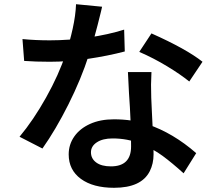

<svg xmlns="http://www.w3.org/2000/svg" viewBox="-20 -834 1040 914"><path d="M217 -642Q309 -642 402 -655.5Q495 -669 571 -693L574 -589Q494 -568 400 -554Q306 -540 217 -540Q150 -540 95 -544L87 -648Q149 -642 217 -642ZM461 -780Q427 -640 403 -572Q366 -457 305.5 -336.5Q245 -216 182 -127L73 -183Q139 -262 199.5 -370Q260 -478 293 -578Q312 -634 326 -697.5Q340 -761 342 -814L466 -802ZM699 -431Q699 -390 700 -369L703 -302Q711 -158 711 -99Q711 -55 693 -19Q653 60 523 60Q423 60 365 17.5Q307 -25 307 -99Q307 -146 333.5 -184Q360 -222 408.5 -244Q457 -266 522 -266Q610 -266 683 -242Q804 -201 914 -105L854 -9Q800 -58 754 -92Q708 -126 647 -150.5Q586 -175 516 -175Q469 -175 441 -156.5Q413 -138 413 -109Q413 -79 438 -60.5Q463 -42 508 -42Q604 -42 604 -137Q604 -253 594 -391L589 -491H701Q699 -449 699 -431ZM643 -587 701 -675Q867 -601 944 -540L881 -446Q839 -480 775.5 -518.5Q712 -557 643 -587Z"/></svg>

Font: Merged Yaku Han JP SemiBold
Style: Regular
Weight: 600
Designer: Ryoko NISHIZUKA 西塚涼子 (kana, bopomofo & ideographs); Paul D. Hunt (Latin, Greek & Cyrillic); Sandoll Communications 산돌커뮤니
Foundry: Adobe
Version: Version 2.004